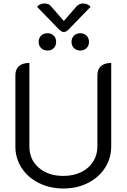

<svg xmlns="http://www.w3.org/2000/svg" viewBox="-20 -1069 725 1098"><path d="M68 -232V-639Q68 -673 88.5 -691Q109 -709 148 -709V-232Q148 -156 202 -109.5Q256 -63 343 -63Q400 -63 444 -84.5Q488 -106 512.5 -144.5Q537 -183 537 -232V-639Q537 -673 557.5 -691Q578 -709 616 -709V-232Q616 -164 580.5 -109Q545 -54 482.5 -22.5Q420 9 343 9Q265 9 202 -22.5Q139 -54 103.5 -109Q68 -164 68 -232ZM419 -1034Q433 -1049 456 -1049Q468 -1049 479.5 -1044Q491 -1039 498 -1030L369 -897Q356 -886 345 -886Q334 -886 321 -897L192 -1030Q208 -1049 235 -1049Q259 -1049 271 -1034L345 -949ZM201 -829Q201 -851 215 -865Q229 -879 252 -879Q274 -879 287.5 -865Q301 -851 301 -829Q301 -808 287.5 -794Q274 -780 252 -780Q229 -780 215 -794Q201 -808 201 -829ZM389 -829Q389 -851 403 -865Q417 -879 439 -879Q461 -879 475 -865Q489 -851 489 -829Q489 -808 475 -794Q461 -780 439 -780Q417 -780 403 -794Q389 -808 389 -829Z"/></svg>

Font: K2D Light
Style: Regular
Weight: 300
Designer: Katatrad Aksorn Co.,Ltd.
Foundry: Cadson Demak Co.,Ltd.
Version: Version 1.000; ttfautohint (v1.6)